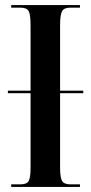

<svg xmlns="http://www.w3.org/2000/svg" viewBox="-20 -734 357 754"><path d="M24 0V-10H60Q85 -10 92.5 -23Q100 -36 100 -76V-368H11V-378H100V-635Q100 -677 92.5 -690.5Q85 -704 60 -704H24V-714H294V-704H257Q232 -704 224 -690.5Q216 -677 216 -635V-378H307V-368H216V-76Q216 -36 224 -23Q232 -10 257 -10H294V0Z"/></svg>

Font: Noto Serif Display ExtraCondensed SemiBold
Style: Regular
Weight: 600
Width: 2
Designer: Monotype Design Team
Foundry: Monotype Imaging Inc.
Version: Version 2.009